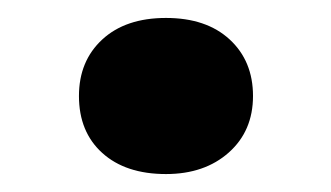

<svg xmlns="http://www.w3.org/2000/svg" viewBox="-20 -179 369 214"><path d="M165 15Q120 15 94 -8.5Q68 -32 68 -72Q68 -111 94 -135Q120 -159 165 -159Q210 -159 236 -135Q262 -111 262 -72Q262 -33 235 -9Q208 15 165 15Z"/></svg>

Font: Literata 12pt
Style: Bold
Weight: 700
Designer: Latin by Veronika Burian and Jose Scaglione. Greek by Irene Vlachou. Cyrillic by Vera Evstafieva.
Foundry: TypeTogether
Version: Version 3.002